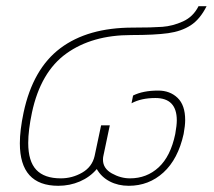

<svg xmlns="http://www.w3.org/2000/svg" viewBox="-20 -584 690 619"><path d="M44 -122Q44 -164 56 -221Q86 -362 174.5 -428.5Q263 -495 408 -495Q470 -495 503.5 -497.5Q537 -500 570 -515Q603 -530 620 -564H646Q625 -522 595 -502.5Q565 -483 522 -477Q479 -471 403 -471Q277 -471 194 -411.5Q111 -352 83 -221Q71 -164 71 -123Q71 -64 97 -36.5Q123 -9 176 -9Q213 -9 245 -27.5Q277 -46 285 -81L306 -180H334L313 -80Q312 -76 312 -69Q312 -41 340.5 -25Q369 -9 399 -9Q453 -9 491.5 -44.5Q530 -80 545 -152Q550 -180 550 -196Q550 -268 481 -268Q435 -268 404 -251L409 -276Q441 -292 490 -292Q528 -292 552.5 -268.5Q577 -245 577 -197Q577 -179 572 -152Q554 -71 507 -28Q460 15 395 15Q361 15 334 1Q307 -13 292 -39Q270 -13 237.5 1Q205 15 168 15Q44 15 44 -122Z"/></svg>

Font: Prompt Thin
Style: Italic
Weight: 250
Italic angle: -12°
Designer: Katatrad Team
Foundry: CadsonDemak
Version: Version 1.001